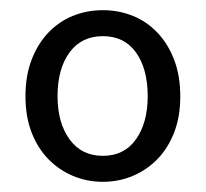

<svg xmlns="http://www.w3.org/2000/svg" viewBox="-20 -744 405 377"><path d="M182 -387Q151 -387 123.5 -398.5Q96 -410 75 -431.5Q54 -453 42 -484Q30 -515 30 -555Q30 -595 42 -626.5Q54 -658 75 -680Q96 -702 123.5 -713Q151 -724 182 -724Q213 -724 240.5 -713Q268 -702 289 -680Q310 -658 322 -626.5Q334 -595 334 -555Q334 -515 322 -484Q310 -453 289 -431.5Q268 -410 240.5 -398.5Q213 -387 182 -387ZM182 -438Q224 -438 247 -470.5Q270 -503 270 -555Q270 -609 247 -641Q224 -673 182 -673Q140 -673 116.5 -641Q93 -609 93 -555Q93 -503 116.5 -470.5Q140 -438 182 -438Z"/></svg>

Font: Giro Regular
Style: Regular
Weight: 400
Designer: Paul D. Hunt
Foundry: Adobe Systems Incorporated
Version: Version 1.000;PS 1.0;hotconv 1.0.88;makeotf.lib2.5.647800